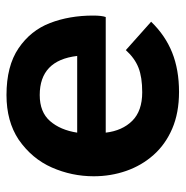

<svg xmlns="http://www.w3.org/2000/svg" viewBox="-10 -556 572 592"><g transform="rotate(-90 276.0 -260.0)"><path d="M288.5 6Q224 6 175.2 -15Q126.5 -36 94 -72.8Q61.5 -109.5 45 -157Q28.5 -204.5 28.5 -257Q28.5 -324.5 55.5 -386Q82.5 -447.5 141.5 -488.5Q198 -526 279 -526Q368.5 -526 423.2 -488.8Q478 -451.5 501 -391.8Q524 -332 524 -259Q524 -232.5 519.5 -220H163Q169 -169 199.5 -138.2Q230 -107.5 287.5 -107.5Q334 -107.5 363.2 -119Q392.5 -130.5 417.5 -158L505 -80Q463 -36.5 410 -15.2Q357 6 288.5 6ZM399.5 -308Q386 -423.5 279 -423.5Q226.5 -423.5 198.8 -391.8Q171 -360 163 -308Z"/></g></svg>

Font: Acari Sans
Style: Bold
Weight: 700
Designer: Alfredo Marco Pradil and Stefan Peev (font) & Cristiano Sobral (main changes)
Foundry: Alfredo Marco Pradil and Stefan Peev (font) & Cristiano Sobral (main changes)
Version: Version 1.063; ttfautohint (v1.8.3)